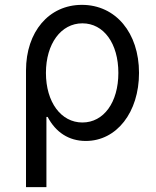

<svg xmlns="http://www.w3.org/2000/svg" viewBox="-20 -570 640 790"><path d="M176 -89C209 -26 263 10 333 10C460 10 552 -108 552 -270C552 -435 456 -550 317 -550C181 -550 87 -439 87 -280V200H171V-89ZM169 -270C169 -390 231 -474 319 -474C407 -474 467 -391 467 -270C467 -149 407 -66 319 -66C231 -66 169 -150 169 -270Z"/></svg>

Font: CommitMonoNiceRocks
Style: Regular
Weight: 400
Monospace: yes
Designer: Eigil Nikolajsen
Foundry: Eigil Nikolajsen
Version: Version 1.143